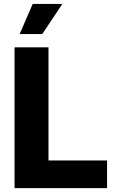

<svg xmlns="http://www.w3.org/2000/svg" viewBox="-20 -972 605 992"><path d="M55.2 0V-727.5H230.5V-143.1H533.2V0ZM81.5 -795.9 148.9 -951.7H302.2L198.2 -795.9Z"/></svg>

Font: Inter Extra Bold
Style: Regular
Weight: 800
Designer: Rasmus Andersson
Foundry: rsms
Version: Version 4.000;git-3c8e0fc